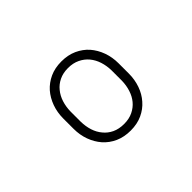

<svg xmlns="http://www.w3.org/2000/svg" viewBox="-76 -905 752 752"><g transform="rotate(-45 300.0 -529.0)"><path d="M147 -557.1V-500Q147 -466.3 157.7 -436.8Q168.5 -407.2 188 -384.8Q208 -362.3 236.3 -349.6Q264.6 -336.9 300.8 -336.9Q336.9 -336.9 365 -349.9Q393.1 -362.8 412.6 -385.3Q432.1 -407.2 442.6 -437Q453.1 -466.8 453.1 -500V-557.1Q453.1 -590.8 442.4 -620.6Q431.6 -650.4 412.1 -672.9Q392.6 -694.8 364.3 -707.8Q335.9 -720.7 299.8 -720.7Q263.7 -720.7 235.6 -707.8Q207.5 -694.8 188 -672.9Q168.5 -650.4 157.7 -620.6Q147 -590.8 147 -557.1ZM186.5 -500V-557.1Q187 -582.5 194.3 -605.7Q201.7 -628.9 216.3 -646.5Q230 -663.6 251 -673.8Q272 -684.1 299.8 -684.1Q327.6 -684.1 348.9 -673.8Q370.1 -663.6 384.3 -646.5Q398.9 -628.9 406.2 -606Q413.6 -583 414.1 -557.1V-500Q413.6 -474.1 406.2 -451.2Q398.9 -428.2 384.8 -411.1Q370.6 -394 349.6 -383.8Q328.6 -373.5 300.8 -373.5Q272.5 -373.5 251.2 -383.5Q230 -393.6 216.3 -410.6Q201.7 -427.7 194.3 -450.7Q187 -473.6 186.5 -500Z"/></g></svg>

Font: Roboto Mono ExtraLight
Style: Regular
Weight: 250
Monospace: yes
Designer: Google
Version: Version 3.000